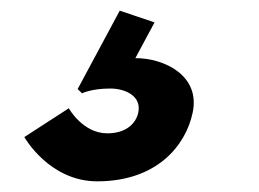

<svg xmlns="http://www.w3.org/2000/svg" viewBox="-20 -46 486 360"><path d="M269.8 -4 204.5 -26 125.6 121 133.9 129C133.9 129 150.8 120 186.8 120C214.8 120 245.8 134 239.3 165C235.3 184 218.1 204 181.1 204C135.1 204 109 157 109 157L25.6 211C25.6 211 72.2 294 162.2 294C273.2 294 328.1 228 341.3 165C355.8 96 288.8 63 233.8 63Z"/></svg>

Font: Hussar
Style: BdOblTwo
Weight: 700
Foundry: Cannot Into Space Fonts
Version: Version 2.00